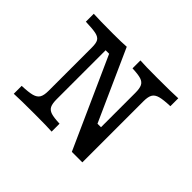

<svg xmlns="http://www.w3.org/2000/svg" viewBox="-125 -770 969 969"><g transform="rotate(45 359.5 -285.5)"><path d="M255.6 -483.1H230.6V-133.9Q230.6 -102.4 238.3 -86.7Q246 -71 266.1 -64.5Q286.3 -58.1 328.2 -56.5V0Q296.8 -2.4 205.6 -2.4Q100.8 -2.4 58.1 0V-56.5Q105.6 -58.1 129.4 -64.5Q153.2 -71 162.5 -86.7Q171.8 -102.4 171.8 -133.9V-445.2Q171.8 -475 163.7 -488.7Q155.6 -502.4 132.7 -507.7Q109.7 -512.9 58.1 -514.5V-571Q98.4 -568.5 197.6 -568.5Q264.5 -568.5 293.5 -571L463.7 -191.9H488.7V-437.1Q488.7 -468.5 481 -484.3Q473.4 -500 453.2 -506.5Q433.1 -512.9 391.1 -514.5V-571Q422.6 -568.5 513.7 -568.5Q619.4 -568.5 661.3 -571V-514.5Q613.7 -512.9 589.9 -506.5Q566.1 -500 556.9 -484.3Q547.6 -468.5 547.6 -437.1V0H472.6Z"/></g></svg>

Font: Playfair Micro SmCond SmLight
Style: Regular
Weight: 360
Width: 4
Designer: Claus Eggers Sørensen
Foundry: Claus Eggers Sørensen
Version: Version 2.100;Glyphs 3.2 (3219)